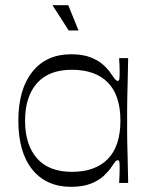

<svg xmlns="http://www.w3.org/2000/svg" viewBox="-20 -708 592 743"><path d="M255 15Q159 15 105 -52Q51 -119 51 -241Q51 -362 105 -430Q159 -498 255 -498Q301 -498 332 -485.5Q363 -473 382 -455Q401 -437 411 -421Q422 -405 426.5 -400Q431 -395 436 -395Q441 -395 442 -402.5Q443 -410 443 -431Q443 -440 442.5 -454Q442 -468 441 -483H476Q475 -425 474 -388.5Q473 -352 472.5 -328Q472 -304 472 -284.5Q472 -265 472 -241Q472 -216 472 -197Q472 -178 472.5 -154.5Q473 -131 474 -94.5Q475 -58 476 0H441Q442 -15 442.5 -29.5Q443 -44 443 -55Q443 -74 442 -81Q441 -88 436 -88Q431 -88 426.5 -83Q422 -78 411 -61Q401 -46 382 -28Q363 -10 332 2.5Q301 15 255 15ZM258 -43Q349 -43 397.5 -93Q446 -143 446 -241Q446 -339 397.5 -388.5Q349 -438 258 -438Q169 -438 123 -386Q77 -334 77 -241Q77 -148 123 -95.5Q169 -43 258 -43ZM246 -590 183 -688H244L284 -590Z"/></svg>

Font: Ojuju
Style: Regular
Weight: 400
Designer: Chisaokwu Joboson, Mirko Velimirovic
Foundry: Udi Foundry
Version: Version 1.000